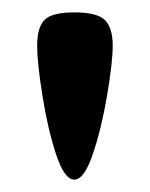

<svg xmlns="http://www.w3.org/2000/svg" viewBox="-20 -790 242 310"><path d="M40 -716Q40 -746 52 -758Q64 -770 100 -770Q137 -770 149.5 -757.5Q162 -745 162 -716Q162 -690 153 -636.5Q144 -583 130 -541.5Q116 -500 100 -500Q84 -500 70.5 -541Q57 -582 48.5 -635.5Q40 -689 40 -716Z"/></svg>

Font: Gold
Style: Regular
Weight: 400
Designer: jaiki
Version: Version 1.000